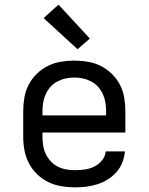

<svg xmlns="http://www.w3.org/2000/svg" viewBox="-20 -799 640 827"><path d="M302 8Q273 8 243.5 3Q214 -2 187.5 -15Q161 -28 139.5 -49Q118 -70 104.5 -96Q91 -122 85.5 -151Q80 -180 80 -210V-320Q80 -349 85 -378.5Q90 -408 103.5 -434Q117 -460 138.5 -481Q160 -502 186 -515Q212 -528 241.5 -533Q271 -538 300 -538Q329 -538 358.5 -533Q388 -528 414 -515Q440 -502 461.5 -481Q483 -460 496.5 -434Q510 -408 515 -378.5Q520 -349 520 -320V-228H163V-210Q163 -191 166 -172Q169 -153 177 -136Q185 -119 198.5 -104.5Q212 -90 228.5 -81.5Q245 -73 264 -69.5Q283 -66 302 -66Q324 -66 345.5 -69Q367 -72 386 -81.5Q405 -91 419.5 -108.5Q434 -126 435 -147H518Q516 -123 507 -99.5Q498 -76 481.5 -57.5Q465 -39 444 -26Q423 -13 399.5 -5.5Q376 2 351.5 5Q327 8 302 8ZM437 -302V-320Q437 -339 434 -357.5Q431 -376 423 -393.5Q415 -411 402.5 -425Q390 -439 373 -448Q356 -457 337.5 -461Q319 -465 300 -465Q281 -465 262.5 -461Q244 -457 227 -448Q210 -439 197.5 -425Q185 -411 177 -393.5Q169 -376 166 -357.5Q163 -339 163 -320V-302ZM314 -587 168 -721 232 -779 367 -633Z"/></svg>

Font: Iosevka Mono
Style: Regular
Weight: 400
Designer: Belleve Invis
Foundry: Belleve Invis
Version: Version 11.1.1